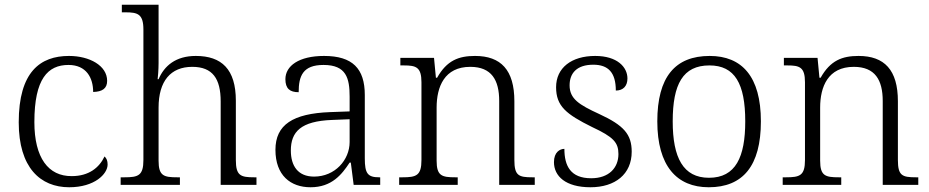

<svg xmlns="http://www.w3.org/2000/svg" viewBox="-20 -780 3921 810"><path d="M272 10C379 10 434 -46 434 -86C434 -101 430 -112 421 -120C399 -73 355 -37 283 -37C184 -36 125 -114 125 -265C125 -448 182 -506 269 -506C344 -506 373 -452 373 -392C412 -393 432 -407 432 -439C432 -503 358 -544 271 -544C150 -544 59 -477 59 -264C59 -73 150 10 272 10Z M489 0H739V-32H728C671 -32 649 -38 649 -102V-326C649 -438 700 -498 791 -498C877 -498 911 -448 911 -352V0H1062V-32H1052C995 -32 975 -39 975 -105V-355C975 -488 915 -544 806 -544C721 -544 673 -502 649 -446H645C646 -451 649 -486 649 -514V-760H494V-728H509C561 -728 585 -721 585 -655V-105C585 -39 563 -32 505 -32H489Z M1290 10C1380 10 1422 -44 1455 -94H1460L1472 0H1584V-32H1580C1531 -32 1519 -48 1519 -112V-379C1519 -491 1467 -544 1347 -544C1241 -544 1184 -502 1184 -446C1184 -406 1203 -391 1240 -391C1240 -460 1258 -506 1345 -506C1441 -506 1455 -450 1455 -372V-310L1372 -307C1216 -301 1142 -254 1142 -148C1142 -40 1206 10 1290 10ZM1305 -35C1237 -35 1207 -80 1207 -145C1207 -224 1249 -269 1381 -274L1455 -277V-181C1455 -105 1393 -35 1305 -35Z M1664 0H1911V-32H1901C1844 -32 1822 -38 1822 -102V-326C1822 -414 1855 -498 1964 -498C2054 -498 2086 -442 2086 -354V0H2236V-32H2226C2168 -32 2150 -39 2150 -105V-353C2150 -485 2093 -544 1984 -544C1915 -544 1865 -525 1824 -452H1819L1811 -536H1669V-504H1684C1735 -504 1758 -497 1758 -433V-105C1758 -39 1736 -32 1678 -32H1664Z M2471 10C2575 10 2645 -45 2645 -140C2645 -213 2612 -251 2508 -299C2423 -338 2383 -363 2383 -420C2383 -471 2413 -507 2483 -507C2546 -507 2578 -474 2578 -398C2610 -398 2627 -418 2627 -449C2627 -497 2584 -544 2491 -544C2391 -544 2326 -494 2326 -412C2326 -332 2369 -298 2478 -244C2568 -202 2589 -179 2589 -130C2589 -72 2549 -28 2474 -28C2387 -28 2361 -80 2361 -152C2342 -152 2317 -138 2317 -96C2317 -37 2366 10 2471 10Z M2970 10C3114 10 3190 -80 3190 -268C3190 -457 3110 -544 2974 -544C2828 -544 2753 -455 2753 -268C2753 -80 2835 10 2970 10ZM2971 -30C2862 -30 2818 -115 2818 -268C2818 -425 2861 -504 2973 -504C3080 -504 3124 -427 3124 -268C3124 -118 3084 -30 2971 -30Z M3282 0H3529V-32H3519C3462 -32 3440 -38 3440 -102V-326C3440 -414 3473 -498 3582 -498C3672 -498 3704 -442 3704 -354V0H3854V-32H3844C3786 -32 3768 -39 3768 -105V-353C3768 -485 3711 -544 3602 -544C3533 -544 3483 -525 3442 -452H3437L3429 -536H3287V-504H3302C3353 -504 3376 -497 3376 -433V-105C3376 -39 3354 -32 3296 -32H3282Z"/></svg>

Font: Noto Serif Light
Style: Regular
Weight: 300
Designer: Monotype Design Team
Foundry: Monotype Imaging Inc.
Version: Version 2.013